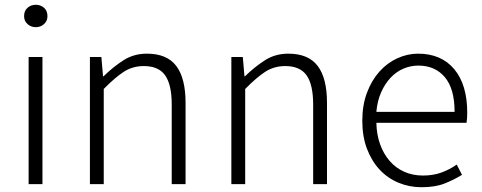

<svg xmlns="http://www.w3.org/2000/svg" viewBox="-20 -772 2021 805"><path d="M100 -533H158V0H100ZM130 -658Q110 -658 95.5 -671Q81 -684 81 -704Q81 -727 95.5 -739.5Q110 -752 130 -752Q150 -752 164.5 -739.5Q179 -727 179 -704Q179 -684 164.5 -671Q150 -658 130 -658Z M357 -533H405L412 -452H414Q455 -492 498 -519.5Q541 -547 596 -547Q680 -547 719 -495.5Q758 -444 758 -341V0H700V-333Q700 -417 672.5 -456Q645 -495 583 -495Q536 -495 499 -471Q462 -447 415 -399V0H357Z M950 -533H998L1005 -452H1007Q1048 -492 1091 -519.5Q1134 -547 1189 -547Q1273 -547 1312 -495.5Q1351 -444 1351 -341V0H1293V-333Q1293 -417 1265.5 -456Q1238 -495 1176 -495Q1129 -495 1092 -471Q1055 -447 1008 -399V0H950Z M1747 13Q1696 13 1650.5 -6Q1605 -25 1571.5 -61Q1538 -97 1518.5 -148.5Q1499 -200 1499 -266Q1499 -331 1518.5 -383Q1538 -435 1570.5 -471.5Q1603 -508 1645.5 -527.5Q1688 -547 1733 -547Q1830 -547 1884.5 -482Q1939 -417 1939 -299Q1939 -276 1936 -257H1558Q1559 -208 1573.5 -167.5Q1588 -127 1613.5 -97.5Q1639 -68 1674.5 -52Q1710 -36 1753 -36Q1796 -36 1830.5 -48.5Q1865 -61 1895 -82L1917 -39Q1885 -19 1845 -3Q1805 13 1747 13ZM1886 -303Q1886 -400 1845 -448.5Q1804 -497 1734 -497Q1701 -497 1671 -484Q1641 -471 1617.5 -446Q1594 -421 1578 -385Q1562 -349 1558 -303Z"/></svg>

Font: SpoqaHanSansJP-Light
Style: Regular
Weight: 300
Designer: [Source Han Sans]
Ryoko NISHIZUKA  (kana & ideographs); Paul D. Hunt (Latin, Greek & Cyrillic); Wenlong ZHANG  (bopomofo
Foundry: Spoqa (http://bi.spoqa.com)
Version: Version 1.002.20150607